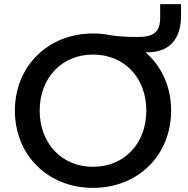

<svg xmlns="http://www.w3.org/2000/svg" viewBox="-20 -893 912 929"><path d="M430 16C650 16 808 -144 808 -358C808 -475 761 -573 684 -640H694C798 -640 856 -702 856 -817V-873H755V-808C755 -735 721 -714 644 -714C599 -714 550 -717 518 -722C485 -729 458 -731 430 -731C211 -731 52 -571 52 -358C52 -144 210 16 430 16ZM430 -86C279 -86 172 -199 172 -358C172 -516 279 -629 430 -629C582 -629 688 -516 688 -358C688 -199 582 -86 430 -86Z"/></svg>

Font: LaHaus Display SemiBold
Style: Regular
Weight: 600
Designer: We are Make, BastardaType, Dalton Maag Ltd
Foundry: BastardaType, Dalton Maag Ltd
Version: Version 3.100;Glyphs 3.3 (3331)